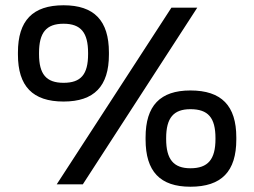

<svg xmlns="http://www.w3.org/2000/svg" viewBox="-20 -699 964 728"><path d="M532 -178V-170C532 -49 587 9 702 9C820 9 876 -49 876 -170V-178C876 -298 820 -356 702 -356C587 -356 532 -298 532 -178ZM48 -492C48 -372 104 -314 221 -314C337 -314 393 -372 393 -492V-500C393 -621 337 -679 221 -679C104 -679 48 -621 48 -500ZM128 -494V-498C128 -575 155 -609 221 -609C287 -609 314 -575 314 -498V-494C314 -417 287 -385 221 -385C155 -385 128 -418 128 -494ZM195 0H294L728 -670H630ZM610 -172V-175C610 -252 638 -285 702 -285C769 -285 797 -253 797 -175V-172C797 -95 769 -61 702 -61C638 -61 610 -95 610 -172Z"/></svg>

Font: LT Wave Text Medium
Style: Regular
Weight: 500
Designer: Daniel Lyons
Version: Version 2.5 (Glyphs App)